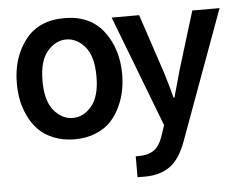

<svg xmlns="http://www.w3.org/2000/svg" viewBox="-55 -648 1178 945"><g transform="rotate(-5 534.0 -175.0)"><path d="M162.1 -281.2Q162.1 -183.6 202.1 -135.7Q242.2 -87.9 295.9 -87.9Q348.6 -87.9 388.7 -135.7Q428.7 -183.6 428.7 -281.2Q428.7 -380.9 388.7 -428.2Q348.6 -475.6 295.9 -475.6Q243.2 -475.6 202.6 -428.2Q162.1 -380.9 162.1 -281.2ZM35.2 -281.2Q35.2 -407.2 101.6 -494.1Q168 -581.1 295.9 -581.1Q422.9 -581.1 489.3 -494.1Q555.7 -407.2 555.7 -281.2Q555.7 -242.2 548.3 -203.1Q541 -164.1 522.5 -123.5Q503.9 -83 475.6 -52.2Q447.3 -21.5 400.9 -2Q354.5 17.6 295.9 17.6Q238.3 17.6 191.9 -1.5Q145.5 -20.5 116.7 -50.3Q87.9 -80.1 68.8 -120.6Q49.8 -161.1 42.5 -200.7Q35.2 -240.2 35.2 -281.2ZM528.3 -563.5H664.1L760.7 -273.4Q785.2 -193.4 797.9 -143.6H801.8Q806.6 -161.1 837.9 -273.4L926.8 -563.5H1061.5L828.1 74.2Q796.9 160.2 747.6 195.3Q698.2 230.5 625 230.5H586.9V127H604.5Q648.4 127 676.3 107.9Q704.1 88.9 720.7 42L739.3 -13.7Z"/></g></svg>

Font: Gothic A1
Style: Bold
Weight: 700
Version: Version 2.50